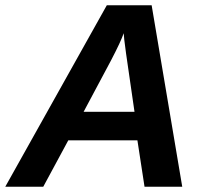

<svg xmlns="http://www.w3.org/2000/svg" viewBox="-41 -708 783 728"><path d="M507 0 480 -176H218L123 0H-21L364 -688H534L650 0ZM428 -582Q418 -552 380 -479L276 -284H469L437 -505Q428 -571 428 -582Z"/></svg>

Font: Libra Sans Modern
Style: Bold Italic
Weight: 700
Italic angle: -12°
Foundry: Stefan Peev, Context Ltd
Version: Version 1.000